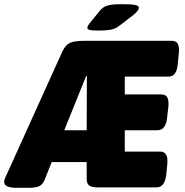

<svg xmlns="http://www.w3.org/2000/svg" viewBox="-57 -895 883 917"><path d="M22 2Q-37 2 -37 -26Q-37 -32 -34 -41Q-31 -50 -23 -66L240 -647Q255 -680 276.5 -690Q298 -700 342 -700H764Q785 -700 792.5 -685Q800 -670 797 -640L792 -589Q789 -559 778.5 -544Q768 -529 746 -529H539V-444H713Q735 -444 742.5 -429Q750 -414 747 -384L741 -333Q735 -273 695 -273H539V-171H708Q748 -171 742 -111L737 -60Q730 0 690 0H410Q380 0 368.5 -9.5Q357 -19 357 -40V-121H190L156 -36Q146 -12 128.5 -5Q111 2 83 2ZM354 -531 250 -273H357L358 -531ZM413 -749Q380 -749 370 -752.5Q360 -756 360 -762Q360 -771 376 -790L421 -845Q435 -862 456.5 -868.5Q478 -875 521 -875Q569 -875 587.5 -871.5Q606 -868 606 -858Q606 -851 599.5 -842.5Q593 -834 577 -821L509 -769Q493 -757 471 -753Q449 -749 413 -749Z"/></svg>

Font: Asap Semi Condensed Semi Condensed Black
Style: Italic
Weight: 900
Width: 4
Italic angle: -6°
Designer: Pablo Cosgaya
Foundry: Omnibus-Type
Version: Version 3.001; ttfautohint (v1.8.4.7-5d5b)